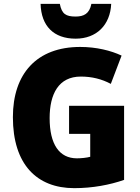

<svg xmlns="http://www.w3.org/2000/svg" viewBox="-20 -968 726 998"><path d="M558 -948H455C445 -896 415 -882 373 -882C323 -882 301 -895 291 -948H191C194 -833 259 -767 373 -767C482 -767 553 -838 558 -948ZM339 -418V-272H449V-153C432 -148 401 -145 380 -145C288 -145 238 -218 238 -354C238 -480 285 -570 400 -570C458 -570 509 -557 556 -532L612 -679C557 -705 481 -724 397 -724C171 -724 47 -585 47 -359C47 -114 171 10 366 10C461 10 551 -7 625 -33V-418Z"/></svg>

Font: Noto Sans Sinhala SemiCondensed Black
Style: Regular
Weight: 900
Width: 4
Designer: Jelle Bosma - Monotype Design Team
Foundry: Monotype Imaging Inc.
Version: Version 2.006